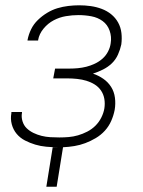

<svg xmlns="http://www.w3.org/2000/svg" viewBox="-20 -548 540 725"><path d="M194 157H155L179 8H198Q176 8 154.5 6Q133 4 113 -2Q93 -8 74.5 -17.5Q56 -27 43 -42.5Q30 -58 24.5 -78.5Q19 -99 23 -121V-125H63V-122Q60 -106 65 -90Q70 -74 81 -63.5Q92 -53 106.5 -46Q121 -39 137 -35Q153 -31 170 -30Q187 -29 204 -29Q222 -29 239.5 -30.5Q257 -32 274.5 -37Q292 -42 309.5 -51Q327 -60 340.5 -73.5Q354 -87 362.5 -104Q371 -121 374 -138Q377 -157 374 -174.5Q371 -192 361.5 -206Q352 -220 337.5 -229Q323 -238 306.5 -243Q290 -248 271.5 -250Q253 -252 235 -252H181L188 -289H242Q258 -289 274 -290.5Q290 -292 306 -296Q322 -300 338 -307.5Q354 -315 367 -326.5Q380 -338 388 -353.5Q396 -369 398 -385Q402 -409 394 -432Q386 -455 367.5 -468.5Q349 -482 325 -486.5Q301 -491 276 -491Q253 -491 229 -487Q205 -483 183 -471.5Q161 -460 144.5 -440Q128 -420 124 -397V-395H84V-397Q88 -418 97.5 -437.5Q107 -457 123 -472.5Q139 -488 158 -499.5Q177 -511 197 -517Q217 -523 238 -525.5Q259 -528 279 -528Q301 -528 322.5 -525Q344 -522 364 -514.5Q384 -507 400 -494Q416 -481 426 -463Q436 -445 438.5 -423.5Q441 -402 438 -380Q434 -361 425.5 -342Q417 -323 402.5 -309Q388 -295 369 -285.5Q350 -276 331 -270Q352 -263 370 -250.5Q388 -238 399.5 -220Q411 -202 414 -179Q417 -156 413 -133Q409 -112 400 -91.5Q391 -71 376 -54.5Q361 -38 341.5 -26.5Q322 -15 302 -7.5Q282 0 261 3.5Q240 7 218 8Z"/></svg>

Font: Iosevka Term Curly Extralight
Style: Italic
Weight: 200
Italic angle: -9°
Designer: Belleve Invis
Foundry: Belleve Invis
Version: Version 32.3.0